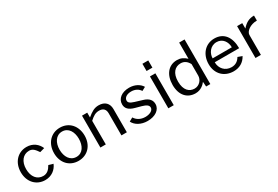

<svg xmlns="http://www.w3.org/2000/svg" viewBox="61 -1749 3998 2765"><g transform="rotate(-30 2059.5 -366.0)"><path d="M291 -540C144 -540 39 -426 39 -263C39 -101 145 10 291 10C396 10 474 -50 509 -135L434 -157C401 -97 360 -56 295 -56C193 -56 128 -139 128 -265C128 -390 195 -474 296 -474C355 -474 386 -436 427 -376L505 -398C472 -477 399 -540 291 -540Z M845 10C997 10 1100 -103 1100 -263C1100 -425 998 -540 846 -540C696 -540 591 -426 591 -262C591 -102 693 10 845 10ZM847 -55C741 -55 685 -151 685 -266C685 -380 741 -476 846 -476C950 -476 1005 -381 1005 -266C1005 -150 951 -55 847 -55Z M1210 0H1300V-392C1355 -443 1398 -470 1457 -470C1526 -470 1560 -432 1560 -369V0H1650V-388C1650 -479 1593 -540 1490 -540C1417 -540 1366 -507 1297 -450V-530H1210Z M1993 10C2119 10 2211 -52 2211 -147C2211 -207 2179 -259 2081 -287L1963 -323C1892 -344 1874 -368 1874 -395C1874 -446 1926 -478 1996 -478C2064 -478 2114 -447 2142 -403L2203 -436C2167 -498 2090 -540 1997 -540C1874 -540 1790 -475 1791 -380C1791 -317 1829 -270 1929 -244L2024 -218C2092 -199 2127 -175 2127 -137C2127 -88 2065 -57 1994 -57C1914 -57 1856 -94 1824 -146L1763 -112C1797 -41 1883 10 1993 10Z M2434 -742H2337V-622H2434ZM2430 -530H2340V0H2430Z M2790 10C2882 10 2938 -49 2962 -81L2968 0H3038V-742H2948V-473C2898 -519 2852 -540 2792 -540C2650 -540 2561 -428 2561 -259C2561 -85 2657 10 2790 10ZM2811 -56C2726 -56 2653 -117 2653 -263C2653 -404 2722 -473 2815 -473C2871 -473 2915 -446 2948 -384V-193C2948 -124 2891 -56 2811 -56Z M3250 -240H3656C3656 -423 3572 -540 3414 -540C3264 -540 3160 -423 3160 -259C3160 -90 3276 10 3424 10C3519 10 3596 -32 3642 -117L3571 -143C3538 -86 3491 -57 3427 -57C3321 -57 3250 -137 3250 -240ZM3252 -304C3251 -384 3309 -479 3416 -479C3515 -479 3571 -396 3571 -304Z M3789 0H3879V-330C3879 -390 3963 -457 4076 -457V-540C3992 -540 3934 -508 3875 -440V-530H3789Z"/></g></svg>

Font: 18Franklin
Style: Regular
Weight: 400
Designer: Pablo Impallari, Rodrigo Fuenzalida (Modified by Dan O. Williams)
Version: Version 0.025;PS 000.025;hotconv 1.0.88;makeotf.lib2.5.64775